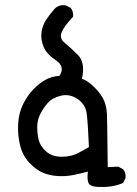

<svg xmlns="http://www.w3.org/2000/svg" viewBox="-20 -697 540 758"><path d="M374 41Q334 41 328.6 23.4Q323.2 5.9 327.1 -19.5Q297.9 -11.7 268.6 -5.9Q239.3 0 207.5 -2Q175.8 -3.9 148.4 -15.6Q121.1 -27.3 94.7 -55.7Q68.4 -84 58.6 -126.5Q48.8 -168.9 51.8 -210.9Q54.7 -252.9 71.3 -286.1Q87.9 -319.3 111.3 -343.8Q134.8 -368.2 159.2 -381.8Q183.6 -395.5 214.8 -397.5Q238.3 -433.6 201.2 -458.5Q164.1 -483.4 152.3 -511.7Q140.6 -540 143.6 -567.4Q146.5 -594.7 162.1 -618.7Q177.7 -642.6 197.3 -664.1Q214.8 -679.7 239.3 -675.8L258.8 -666Q270.5 -652.3 268.6 -630.9Q232.4 -592.8 223.1 -568.8Q213.9 -544.9 236.3 -526.9Q258.8 -508.8 288.1 -479.5Q317.4 -450.2 303.7 -385.7Q325.2 -379.9 353.5 -351.6Q381.8 -323.2 391.6 -297.9Q401.4 -272.5 402.3 -245.1Q403.3 -217.8 405.3 -37.1L446.3 -39.1L465.8 -29.3Q477.5 -15.6 475.6 5.9L465.8 25.4Q424.8 43 374 41ZM293.9 -95.7 331.1 -116.2Q327.1 -211.9 322.3 -248.5Q317.4 -285.2 286.1 -306.2Q254.9 -327.1 221.2 -319.3Q187.5 -311.5 169.9 -292Q152.3 -272.5 139.6 -248Q127 -223.6 127 -196.3Q127 -168.9 132.8 -144.5Q138.7 -120.1 162.1 -99.1Q185.5 -78.1 224.1 -78.1Q262.7 -78.1 293.9 -95.7Z"/></svg>

Font: JasonHandwriting4
Style: Regular
Weight: 400
Version: Version 1.01.21